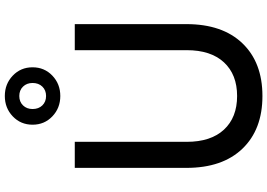

<svg xmlns="http://www.w3.org/2000/svg" viewBox="-176 -919 1108 796"><g transform="rotate(-90 378.0 -521.0)"><path d="M80 -302V-765H188V-301Q188 -201 238.5 -146.5Q289 -92 378 -92Q467 -92 517.5 -146.5Q568 -201 568 -301V-765H676V-302Q676 -153 596.5 -70Q517 13 378 13Q239 13 159.5 -70Q80 -153 80 -302ZM259 -940Q259 -989 293.5 -1022Q328 -1055 378 -1055Q428 -1055 462.5 -1022Q497 -989 497 -940Q497 -891 462.5 -858Q428 -825 378 -825Q328 -825 293.5 -858Q259 -891 259 -940ZM378 -884Q402 -884 417 -899.5Q432 -915 432 -940Q432 -964 417 -979.5Q402 -995 378 -995Q354 -995 339 -979.5Q324 -964 324 -940Q324 -915 339 -899.5Q354 -884 378 -884Z"/></g></svg>

Font: Application Medium
Style: Regular
Weight: 500
Designer: Wei Huang
Foundry: Wei Huang
Version: Version 0.012